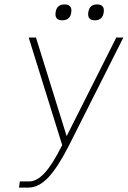

<svg xmlns="http://www.w3.org/2000/svg" viewBox="-20 -670 579 870"><path d="M260 -9 262 -12 110 -500H143L282 -53L507 -500H539L289 -4Q239 93 196.5 136.5Q154 180 109 180H66L70 152H113Q147 152 182.5 113.5Q218 75 260 -9ZM272 -650Q308 -650 303 -614Q298 -578 262 -578Q227 -578 232 -614Q237 -650 272 -650ZM380 -614Q385 -650 420 -650Q455 -650 450 -614Q445 -578 410 -578Q375 -578 380 -614Z"/></svg>

Font: Fivo Sans Thin
Style: Regular
Weight: 250
Foundry: Alexander Slobzheninov
Version: 1.0